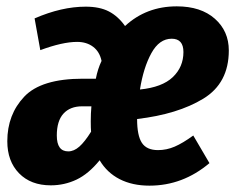

<svg xmlns="http://www.w3.org/2000/svg" viewBox="-20 -568 743 605"><path d="M374 -486Q441 -548 537 -548Q613 -548 657 -509Q701 -470 701 -409Q701 -306 620.5 -257Q540 -208 412 -193Q412 -141 427 -118Q442 -95 478 -95Q505 -95 530.5 -106Q556 -117 589 -141L640 -54Q556 17 451 17Q397 17 357 -3.5Q317 -24 294 -63Q259 -20 221 -2Q183 16 140 16Q77 16 40 -22Q3 -60 3 -123Q3 -207 56.5 -263.5Q110 -320 241 -320H282Q288 -351 300 -376Q294 -405 273.5 -420.5Q253 -436 223 -436Q177 -436 107 -410L89 -510Q174 -547 250 -547Q294 -547 323 -532Q352 -517 374 -486ZM421 -286Q491 -293 524.5 -325Q558 -357 558 -404Q558 -446 521 -446Q482 -446 457 -400.5Q432 -355 421 -286ZM239 -233Q201 -233 180 -210Q159 -187 159 -141Q159 -91 195 -91Q213 -91 230 -106Q247 -121 267 -153Q266 -163 266 -186Q266 -211 268 -233Z"/></svg>

Font: Fira Sans Extra Condensed
Style: Bold Italic
Weight: 700
Width: 3
Italic angle: -8°
Designer: Carrois Corporate & Edenspiekermann AG
Foundry: Carrois Corporate GbR & Edenspiekermann AG
Version: Version 4.203